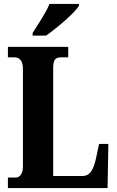

<svg xmlns="http://www.w3.org/2000/svg" viewBox="-20 -951 591 971"><path d="M145 -784V-771H213C269 -810 358 -886 379 -921V-931H230C213 -886 171 -827 145 -784ZM20 0H524L528 -223H481L465 -148C452 -87 431 -61 399 -61H249V-605C249 -647 258 -661 289 -661H325V-714H20V-661H53C76 -661 96 -647 96 -602V-109C96 -67 76 -53 59 -53H20Z"/></svg>

Font: Noto Serif Tamil ExtraCondensed ExtraBold
Style: Regular
Weight: 800
Width: 2
Designer: Indian Type Foundry, Tom Grace, and the Monotype Design Team
Foundry: Monotype Imaging Inc.
Version: Version 2.004